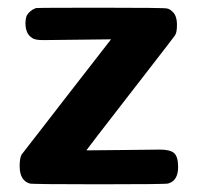

<svg xmlns="http://www.w3.org/2000/svg" viewBox="-20 -478 516 498"><path d="M268 -376Q251 -376 180.5 -375Q110 -374 92 -374Q69 -374 63 -380Q46 -390 46 -419Q46 -428 49 -437Q57 -451 73 -457Q76 -458 242 -458Q408 -458 413 -456Q420 -455 427 -448Q439 -438 439 -413Q439 -392 433 -385Q432 -383 318 -236Q204 -89 204 -88Q235 -88 306.5 -89Q378 -90 395 -90Q422 -90 432 -80.5Q442 -71 442 -45Q442 -9 416 -2Q411 0 236 0Q62 0 57 -2Q31 -10 31 -47Q31 -68 36 -77Q37 -78 51.5 -97Q66 -116 96.5 -155Q127 -194 153 -228Z"/></svg>

Font: MathJax_SansSerif
Style: Bold
Weight: 700
Version: Version 1.1